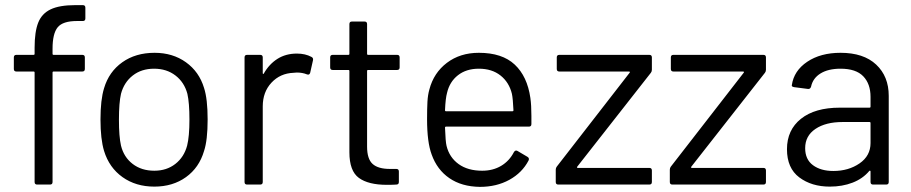

<svg xmlns="http://www.w3.org/2000/svg" viewBox="-20 -720 3555 749"><path d="M185 -530V-510Q185 -506 189 -506H301Q311 -506 311 -496V-451Q311 -441 301 -441H189Q185 -441 185 -437V-10Q185 0 175 0H125Q115 0 115 -10V-437Q115 -441 111 -441H44Q34 -441 34 -451V-496Q34 -506 44 -506H111Q115 -506 115 -510V-534Q115 -596 129 -631.5Q143 -667 177.5 -683.5Q212 -700 274 -700H303Q313 -700 313 -690V-648Q313 -638 303 -638H280Q225 -638 205 -613.5Q185 -589 185 -530Z M386 -131Q372 -177 372 -254Q372 -331 386 -376Q405 -440 457 -477Q509 -514 583 -514Q654 -514 705.5 -477Q757 -440 776 -377Q790 -334 790 -254Q790 -173 776 -131Q757 -66 705.5 -29Q654 8 582 8Q510 8 458 -29Q406 -66 386 -131ZM710 -152Q719 -188 719 -253Q719 -319 711 -354Q699 -399 664.5 -425.5Q630 -452 581 -452Q532 -452 498 -425.5Q464 -399 452 -354Q444 -319 444 -253Q444 -187 452 -152Q463 -107 497.5 -80.5Q532 -54 582 -54Q630 -54 664 -80.5Q698 -107 710 -152Z M1195 -498Q1203 -494 1201 -485L1190 -436Q1187 -426 1177 -430Q1160 -437 1138 -437L1125 -436Q1073 -434 1039 -397.5Q1005 -361 1005 -305V-10Q1005 0 995 0H944Q934 0 934 -10V-496Q934 -506 944 -506H995Q1005 -506 1005 -496V-435Q1005 -432 1006.5 -431.5Q1008 -431 1009 -433Q1030 -470 1062.5 -490.5Q1095 -511 1138 -511Q1171 -511 1195 -498Z M1529 -447H1416Q1412 -447 1412 -443V-148Q1412 -100 1433.5 -80.5Q1455 -61 1501 -61H1526Q1536 -61 1536 -51V-10Q1536 0 1526 0Q1514 1 1489 1Q1417 1 1380 -26Q1343 -53 1343 -126V-443Q1343 -447 1339 -447H1278Q1268 -447 1268 -457V-496Q1268 -506 1278 -506H1339Q1343 -506 1343 -510V-626Q1343 -636 1353 -636H1402Q1412 -636 1412 -626V-510Q1412 -506 1416 -506H1529Q1539 -506 1539 -496V-457Q1539 -447 1529 -447Z M2053 -268V-236Q2053 -226 2043 -226H1720Q1716 -226 1716 -222Q1718 -167 1722 -151Q1733 -106 1769 -80Q1805 -54 1861 -54Q1903 -54 1935 -73Q1967 -92 1985 -127Q1991 -136 1999 -131L2038 -108Q2046 -103 2042 -94Q2017 -46 1967 -18.5Q1917 9 1852 9Q1781 8 1733 -25Q1685 -58 1664 -117Q1646 -165 1646 -255Q1646 -297 1647.5 -323.5Q1649 -350 1655 -371Q1672 -436 1723.5 -475Q1775 -514 1848 -514Q1939 -514 1988 -468Q2037 -422 2049 -338Q2053 -310 2053 -268ZM1724 -358Q1718 -337 1716 -290Q1716 -286 1720 -286H1979Q1983 -286 1983 -290Q1981 -335 1977 -354Q1966 -399 1932.5 -425.5Q1899 -452 1848 -452Q1799 -452 1766.5 -426.5Q1734 -401 1724 -358Z M2148 -10V-58Q2148 -65 2152 -70L2436 -436Q2438 -438 2437 -439.5Q2436 -441 2434 -441H2162Q2152 -441 2152 -451V-496Q2152 -506 2162 -506H2513Q2523 -506 2523 -496V-448Q2523 -441 2519 -436L2232 -70Q2230 -68 2231 -66.5Q2232 -65 2234 -65H2513Q2523 -65 2523 -55V-10Q2523 0 2513 0H2158Q2148 0 2148 -10Z M2593 -10V-58Q2593 -65 2597 -70L2881 -436Q2883 -438 2882 -439.5Q2881 -441 2879 -441H2607Q2597 -441 2597 -451V-496Q2597 -506 2607 -506H2958Q2968 -506 2968 -496V-448Q2968 -441 2964 -436L2677 -70Q2675 -68 2676 -66.5Q2677 -65 2679 -65H2958Q2968 -65 2968 -55V-10Q2968 0 2958 0H2603Q2593 0 2593 -10Z M3447 -346V-10Q3447 0 3437 0H3386Q3376 0 3376 -10V-51Q3376 -53 3374.5 -54Q3373 -55 3371 -53Q3346 -23 3306 -7.5Q3266 8 3217 8Q3146 8 3098 -28Q3050 -64 3050 -138Q3050 -213 3104.5 -256.5Q3159 -300 3256 -300H3372Q3376 -300 3376 -304V-342Q3376 -393 3347.5 -422.5Q3319 -452 3259 -452Q3211 -452 3181 -433.5Q3151 -415 3144 -382Q3141 -372 3132 -373L3078 -380Q3067 -382 3069 -388Q3077 -444 3129 -479Q3181 -514 3259 -514Q3349 -514 3398 -468Q3447 -422 3447 -346ZM3376 -162V-240Q3376 -244 3372 -244H3267Q3201 -244 3161 -217Q3121 -190 3121 -142Q3121 -98 3151.5 -75.5Q3182 -53 3231 -53Q3290 -53 3333 -82.5Q3376 -112 3376 -162Z"/></svg>

Font: Amber EN
Style: Regular
Weight: 400
Designer: Jeremy Tribby
Foundry: Tribby Type Co.
Version: Version 1.403 November 24, 2021